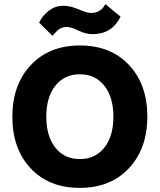

<svg xmlns="http://www.w3.org/2000/svg" viewBox="-20 -906 776 933"><path d="M235 -732 170 -796Q186 -830 217.5 -854Q249 -878 285.5 -878Q322 -878 362.5 -860.5Q403 -843 422 -843Q470 -843 492 -886L566 -825Q524 -740 430 -740Q397 -740 361 -757.5Q325 -775 305 -775Q285 -775 271 -766.5Q257 -758 235 -732ZM249 -489.5Q205 -434 205 -339Q205 -244 249 -188.5Q293 -133 368 -133Q443 -133 487 -188.5Q531 -244 531 -339Q531 -434 487 -489.5Q443 -545 368 -545Q293 -545 249 -489.5ZM368.5 -685Q518 -685 607 -590Q696 -495 696 -339.5Q696 -184 606.5 -88.5Q517 7 367.5 7Q218 7 129 -88Q40 -183 40 -338.5Q40 -494 129.5 -589.5Q219 -685 368.5 -685Z"/></svg>

Font: Hind Madurai
Style: Bold
Weight: 700
Designer: Jyotish Sonowal
Foundry: Indian Type Foundry
Version: Version 0.702;PS 1.0;hotconv 1.0.81;makeotf.lib2.5.63406